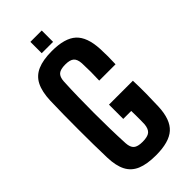

<svg xmlns="http://www.w3.org/2000/svg" viewBox="-288 -992 1065 1065"><g transform="rotate(-45 244.0 -460.0)"><path d="M247 9Q177 9 133.5 -9.2Q90 -27.5 69.2 -67.8Q48.5 -108 46.5 -173Q45 -222.5 44.2 -280.2Q43.5 -338 43.5 -398Q43.5 -458 44.2 -515.2Q45 -572.5 46.5 -621Q49 -688 69.8 -729.5Q90.5 -771 134 -790Q177.5 -809 247 -809Q348.5 -809 394.2 -767.2Q440 -725.5 445 -628Q446.5 -600.5 446.5 -567.8Q446.5 -535 445 -507H317Q318.5 -542.5 318.5 -575Q318.5 -607.5 317 -643Q315 -676 299.2 -689.8Q283.5 -703.5 247 -703.5Q209 -703.5 193 -689.8Q177 -676 175 -643Q172 -583.5 170.8 -522.8Q169.5 -462 169.5 -400.5Q169.5 -339 170.8 -278.2Q172 -217.5 175 -158Q177 -124.5 193 -110.5Q209 -96.5 247 -96.5Q287 -96.5 303.8 -110.5Q320.5 -124.5 323.5 -158Q324 -173.5 324.2 -191.8Q324.5 -210 324.2 -228.5Q324 -247 323.5 -262.5H261V-374.5H448.5Q450.5 -324.5 450 -272Q449.5 -219.5 447.5 -173Q443.5 -75 397 -33Q350.5 9 247 9ZM199 -840V-929H288V-840Z"/></g></svg>

Font: Big Shoulders
Style: Bold
Weight: 700
Designer: Patric King
Foundry: XO Type Co
Version: Version 2.002